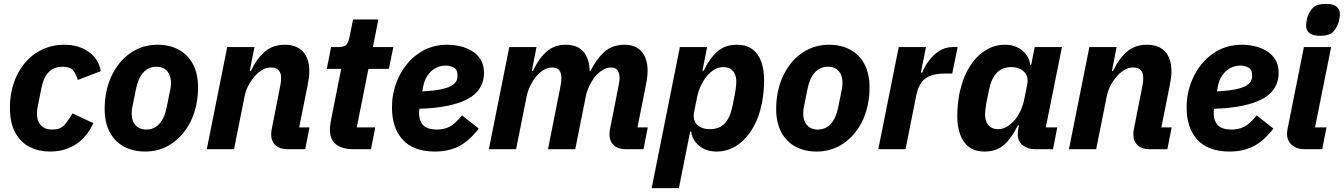

<svg xmlns="http://www.w3.org/2000/svg" viewBox="-20 -767 6908 987"><path d="M237 12Q180 12 133.5 -11Q87 -34 59 -84Q31 -134 31 -215Q31 -236 33 -256.5Q35 -277 39 -296Q54 -368 92 -422.5Q130 -477 186.5 -507Q243 -537 310 -537Q385 -537 436.5 -500Q488 -463 498 -401L380 -356Q371 -387 355.5 -405.5Q340 -424 302 -424Q258 -424 231 -397Q204 -370 193 -314L175 -225Q173 -215 171.5 -204.5Q170 -194 170 -183Q170 -159 178.5 -140.5Q187 -122 204.5 -111.5Q222 -101 249 -101Q290 -101 310.5 -124Q331 -147 353 -184L460 -134Q426 -61 369 -24.5Q312 12 237 12Z M727 12Q663 12 616 -14Q569 -40 543.5 -89Q518 -138 518 -207Q518 -230 520 -251Q522 -272 526 -292Q541 -365 578 -420Q615 -475 669 -506Q723 -537 789 -537Q853 -537 900 -511Q947 -485 972.5 -436Q998 -387 998 -318Q998 -296 996 -274.5Q994 -253 990 -233Q976 -161 938.5 -105.5Q901 -50 847 -19Q793 12 727 12ZM732 -101Q772 -101 799 -130.5Q826 -160 837 -216L856 -310Q857 -315 858 -323Q859 -331 859 -341Q859 -366 850.5 -384.5Q842 -403 825.5 -413.5Q809 -424 784 -424Q744 -424 717 -394.5Q690 -365 679 -309L660 -215Q659 -211 658 -202.5Q657 -194 657 -184Q657 -159 665.5 -140.5Q674 -122 691 -111.5Q708 -101 732 -101Z M1183 0H1043L1148 -525H1288L1264 -403H1270Q1300 -466 1341.5 -501.5Q1383 -537 1444 -537Q1505 -537 1537.5 -501.5Q1570 -466 1570 -401Q1570 -382 1567.5 -364.5Q1565 -347 1561 -327L1518 -112H1571L1549 0H1458Q1418 0 1396 -20.5Q1374 -41 1374 -76Q1374 -85 1375 -92.5Q1376 -100 1377 -104L1418 -312Q1421 -326 1423 -339.5Q1425 -353 1425 -368Q1425 -391 1413 -405.5Q1401 -420 1372 -420Q1347 -420 1325.5 -406Q1304 -392 1287 -372Q1269 -351 1256 -325.5Q1243 -300 1237 -270Z M1887 0H1799Q1738 0 1707 -25Q1676 -50 1676 -99Q1676 -107 1677 -119Q1678 -131 1680 -142L1734 -413H1660L1682 -525H1718Q1750 -525 1761 -538Q1772 -551 1777 -578L1795 -667H1925L1897 -525H2002L1979 -413H1874L1814 -112H1909Z M2217 12Q2105 12 2050 -49Q1995 -110 1995 -214Q1995 -233 1996.5 -251Q1998 -269 2002 -287Q2016 -356 2053.5 -412.5Q2091 -469 2148.5 -503Q2206 -537 2280 -537Q2310 -537 2342.5 -530Q2375 -523 2403.5 -506.5Q2432 -490 2450 -462Q2468 -434 2468 -391Q2468 -359 2456 -331.5Q2444 -304 2419 -282Q2394 -260 2354.5 -244.5Q2315 -229 2261 -219.5Q2207 -210 2136 -208Q2135 -199 2134.5 -194Q2134 -189 2134 -185Q2134 -148 2154.5 -124.5Q2175 -101 2227 -101Q2262 -101 2291 -115.5Q2320 -130 2355 -174L2441 -106Q2392 -42 2338.5 -15Q2285 12 2217 12ZM2272 -430Q2243 -430 2218.5 -416.5Q2194 -403 2177.5 -378.5Q2161 -354 2155 -320L2151 -297Q2207 -300 2242.5 -307Q2278 -314 2297.5 -324.5Q2317 -335 2324.5 -348Q2332 -361 2332 -377Q2332 -411 2311.5 -420.5Q2291 -430 2272 -430Z M2633 0H2493L2598 -525H2738L2714 -403H2720Q2749 -465 2789 -501Q2829 -537 2889 -537Q2948 -537 2979 -501.5Q3010 -466 3011 -403H3016Q3045 -462 3086 -499.5Q3127 -537 3190 -537Q3248 -537 3278.5 -501.5Q3309 -466 3309 -404Q3309 -381 3305.5 -358.5Q3302 -336 3297 -313L3257 -112H3310L3288 0H3197Q3157 0 3135 -20.5Q3113 -41 3113 -76Q3113 -85 3114 -92.5Q3115 -100 3116 -104L3157 -312Q3160 -326 3162.5 -340Q3165 -354 3165 -367Q3165 -391 3154.5 -405.5Q3144 -420 3121 -420Q3098 -420 3077 -406.5Q3056 -393 3039 -373Q3023 -353 3009.5 -325Q2996 -297 2991 -270L2937 0H2797L2859 -312Q2862 -326 2864 -340Q2866 -354 2866 -366Q2866 -391 2855.5 -405.5Q2845 -420 2819 -420Q2794 -420 2773 -406.5Q2752 -393 2735 -372Q2718 -351 2705.5 -325.5Q2693 -300 2687 -270Z M3330 200 3475 -525H3615L3591 -403H3597Q3628 -467 3667.5 -502Q3707 -537 3768 -537Q3817 -537 3848 -513.5Q3879 -490 3893.5 -449Q3908 -408 3908 -355Q3908 -324 3905 -294.5Q3902 -265 3897 -238Q3882 -161 3847.5 -104.5Q3813 -48 3766 -18Q3719 12 3664 12Q3609 12 3573.5 -18Q3538 -48 3533 -91H3528L3470 200ZM3630 -103Q3677 -103 3705 -132Q3733 -161 3745 -220L3759 -290Q3761 -301 3763 -318Q3765 -335 3765 -347Q3765 -371 3757 -387.5Q3749 -404 3734.5 -413Q3720 -422 3699 -422Q3672 -422 3650 -408Q3628 -394 3612 -374Q3596 -354 3583 -326.5Q3570 -299 3564 -270L3548 -190Q3543 -164 3551.5 -144Q3560 -124 3580.5 -113.5Q3601 -103 3630 -103Z M4179 12Q4115 12 4068 -14Q4021 -40 3995.5 -89Q3970 -138 3970 -207Q3970 -230 3972 -251Q3974 -272 3978 -292Q3993 -365 4030 -420Q4067 -475 4121 -506Q4175 -537 4241 -537Q4305 -537 4352 -511Q4399 -485 4424.5 -436Q4450 -387 4450 -318Q4450 -296 4448 -274.5Q4446 -253 4442 -233Q4428 -161 4390.5 -105.5Q4353 -50 4299 -19Q4245 12 4179 12ZM4184 -101Q4224 -101 4251 -130.5Q4278 -160 4289 -216L4308 -310Q4309 -315 4310 -323Q4311 -331 4311 -341Q4311 -366 4302.5 -384.5Q4294 -403 4277.5 -413.5Q4261 -424 4236 -424Q4196 -424 4169 -394.5Q4142 -365 4131 -309L4112 -215Q4111 -211 4110 -202.5Q4109 -194 4109 -184Q4109 -159 4117.5 -140.5Q4126 -122 4143 -111.5Q4160 -101 4184 -101Z M4635 0H4495L4600 -525H4740L4714 -394H4721Q4732 -423 4753.5 -453Q4775 -483 4806.5 -504Q4838 -525 4878 -525H4903L4875 -389H4840Q4796 -389 4765.5 -378.5Q4735 -368 4717 -343.5Q4699 -319 4690 -276Z M5393 0H5300Q5263 0 5237.5 -20Q5212 -40 5212 -77Q5212 -85 5213 -94Q5214 -103 5215 -107L5218 -122H5212Q5181 -58 5142 -23Q5103 12 5041 12Q4992 12 4961 -11.5Q4930 -35 4915.5 -76.5Q4901 -118 4901 -170Q4901 -202 4904 -230.5Q4907 -259 4912 -286Q4928 -364 4962 -420Q4996 -476 5043.5 -506.5Q5091 -537 5145 -537Q5200 -537 5235.5 -507Q5271 -477 5276 -434H5281L5299 -525H5439L5356 -112H5415ZM5110 -103Q5137 -103 5159 -117.5Q5181 -132 5197 -151Q5214 -171 5226.5 -198.5Q5239 -226 5245 -255L5261 -335Q5266 -360 5257 -379.5Q5248 -399 5228 -410.5Q5208 -422 5179 -422Q5133 -422 5104.5 -393Q5076 -364 5064 -305L5050 -235Q5048 -225 5046 -207.5Q5044 -190 5044 -178Q5044 -155 5052 -138Q5060 -121 5075 -112Q5090 -103 5110 -103Z M5615 0H5475L5580 -525H5720L5696 -403H5702Q5732 -466 5773.5 -501.5Q5815 -537 5876 -537Q5937 -537 5969.5 -501.5Q6002 -466 6002 -401Q6002 -382 5999.5 -364.5Q5997 -347 5993 -327L5950 -112H6003L5981 0H5890Q5850 0 5828 -20.5Q5806 -41 5806 -76Q5806 -85 5807 -92.5Q5808 -100 5809 -104L5850 -312Q5853 -326 5855 -339.5Q5857 -353 5857 -368Q5857 -391 5845 -405.5Q5833 -420 5804 -420Q5779 -420 5757.5 -406Q5736 -392 5719 -372Q5701 -351 5688 -325.5Q5675 -300 5669 -270Z M6302 12Q6190 12 6135 -49Q6080 -110 6080 -214Q6080 -233 6081.5 -251Q6083 -269 6087 -287Q6101 -356 6138.5 -412.5Q6176 -469 6233.5 -503Q6291 -537 6365 -537Q6395 -537 6427.5 -530Q6460 -523 6488.5 -506.5Q6517 -490 6535 -462Q6553 -434 6553 -391Q6553 -359 6541 -331.5Q6529 -304 6504 -282Q6479 -260 6439.5 -244.5Q6400 -229 6346 -219.5Q6292 -210 6221 -208Q6220 -199 6219.5 -194Q6219 -189 6219 -185Q6219 -148 6239.5 -124.5Q6260 -101 6312 -101Q6347 -101 6376 -115.5Q6405 -130 6440 -174L6526 -106Q6477 -42 6423.5 -15Q6370 12 6302 12ZM6357 -430Q6328 -430 6303.5 -416.5Q6279 -403 6262.5 -378.5Q6246 -354 6240 -320L6236 -297Q6292 -300 6327.5 -307Q6363 -314 6382.5 -324.5Q6402 -335 6409.5 -348Q6417 -361 6417 -377Q6417 -411 6396.5 -420.5Q6376 -430 6357 -430Z M6766 -583Q6729 -583 6711.5 -597Q6694 -611 6694 -635Q6694 -644 6696 -655Q6698 -666 6700 -675Q6707 -701 6726.5 -724Q6746 -747 6796 -747Q6833 -747 6850.5 -733Q6868 -719 6868 -695Q6868 -686 6866 -675Q6864 -664 6862 -655Q6855 -629 6835.5 -606Q6816 -583 6766 -583ZM6777 0H6686Q6646 0 6621 -22Q6596 -44 6596 -80Q6596 -86 6597 -92Q6598 -98 6599 -105L6683 -525H6823L6740 -112H6799Z"/></svg>

Font: IBM Plex Sans
Style: Bold Italic
Weight: 700
Italic angle: -11.31°
Designer: Mike Abbink, Paul van der Laan, Pieter van Rosmalen
Foundry: Bold Monday
Version: Version 3.201